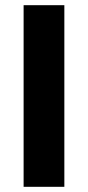

<svg xmlns="http://www.w3.org/2000/svg" viewBox="-20 -720 339 740"><path d="M228 -700V0H71V-700Z"/></svg>

Font: Pathway Extreme 8pt Thin 12pt
Style: Bold
Weight: 700
Version: Version 1.001;gftools[0.9.26]